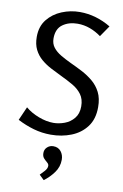

<svg xmlns="http://www.w3.org/2000/svg" viewBox="-108 -798 732 1144"><g transform="rotate(10 258.0 -226.0)"><path d="M280 -738Q330 -738 377.5 -724Q425 -710 468 -684L422 -617Q391 -640 354.5 -653.5Q318 -667 279 -667Q226 -667 189 -640.5Q152 -614 152 -556Q152 -524 169.5 -501.5Q187 -479 216 -462Q245 -445 279 -429Q314 -413 350.5 -394Q387 -375 417.5 -349.5Q448 -324 466.5 -287.5Q485 -251 485 -198Q485 -126 450 -79.5Q415 -33 358 -10.5Q301 12 235 12Q181 12 130.5 -2.5Q80 -17 32 -42L68 -124Q101 -96 148 -78Q195 -60 238 -60Q271 -60 305 -72.5Q339 -85 362 -113Q385 -141 385 -185Q385 -229 364 -257.5Q343 -286 309 -305.5Q275 -325 237 -343Q204 -359 171 -376Q138 -393 111 -416Q84 -439 68 -471Q52 -503 52 -548Q52 -611 85.5 -653Q119 -695 171.5 -716.5Q224 -738 280 -738ZM263 77Q293 77 309.5 98Q326 119 326 148Q326 191 300.5 226Q275 261 241 286L212 258Q223 247 238 230.5Q253 214 253 198Q253 187 242.5 178.5Q232 170 221.5 158.5Q211 147 211 127Q211 105 226.5 91Q242 77 263 77Z"/></g></svg>

Font: Rosario Light
Style: Regular
Weight: 300
Designer: Hector Gatti
Foundry: Omnibus Type
Version: Version 1.101; ttfautohint (v1.8.1.43-b0c9)